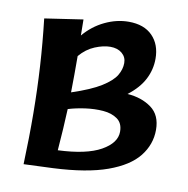

<svg xmlns="http://www.w3.org/2000/svg" viewBox="-86 -869 938 958"><g transform="rotate(10 383.0 -389.5)"><path d="M96 6Q101 -131 100 -252.5Q99 -374 92 -490.5Q85 -607 71 -728L265 -757Q266 -714 266 -676Q310 -728 369.5 -756.5Q429 -785 490 -785Q568 -785 610.5 -741.5Q653 -698 653 -626Q653 -571 627.5 -521.5Q602 -472 546 -429Q618 -424 667.5 -388Q717 -352 717 -277Q717 -203 669.5 -143Q622 -83 518 -45.5Q414 -8 245 0ZM421 -646Q386 -646 343.5 -628.5Q301 -611 268 -572Q268 -523 268 -477.5Q268 -432 267 -388Q364 -420 415 -452Q466 -484 484.5 -515Q503 -546 503 -578Q503 -608 480.5 -627Q458 -646 421 -646ZM542 -237Q542 -280 513.5 -300.5Q485 -321 441.5 -324.5Q398 -328 351 -321.5Q304 -315 265 -303Q261 -205 252 -92Q396 -98 469 -139Q542 -180 542 -237Z"/></g></svg>

Font: Marhey SemiBold
Style: Regular
Weight: 600
Designer: Nur Syamsi & Bustanul Arifin
Foundry: Namelatype
Version: Version 1.000; ttfautohint (v1.8.4.7-5d5b)